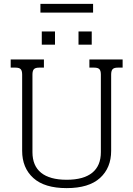

<svg xmlns="http://www.w3.org/2000/svg" viewBox="-20 -953 686 988"><path d="M188 -933H459V-888H188ZM195 -791H263V-723H195ZM384 -791H452V-723H384ZM94 -177V-569Q94 -589 86.5 -597Q79 -605 60 -605H35V-647H206V-605H181Q162 -605 154.5 -597Q147 -589 147 -569V-170Q147 -100 191.5 -64Q236 -28 323 -28Q410 -28 454.5 -64Q499 -100 499 -170V-569Q499 -589 491.5 -597Q484 -605 465 -605H440V-647H611V-605H586Q567 -605 559.5 -597Q552 -589 552 -569V-177Q552 -89 494.5 -37Q437 15 323 15Q209 15 151.5 -37Q94 -89 94 -177Z"/></svg>

Font: Pridi ExtraLight
Style: Regular
Weight: 275
Designer: Katatrad Team
Foundry: CadsonDemak
Version: Version 1.001